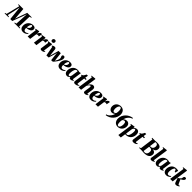

<svg xmlns="http://www.w3.org/2000/svg" viewBox="1182 -4638 8714 8714"><g transform="rotate(45 5539.0 -281.5)"><path d="M-47 0 -43 -31 34.5 -47 196 -695.5 108 -711.5 113 -743H414L453 -284L462 -163L500.5 -284L664.5 -743H954.5L950 -712L863 -695.5L839 -47L924.5 -31L921.5 0H573.5L577 -32L661 -47L687.5 -507L698 -685.5L638 -516.5L445.5 0.5L319.5 0L265.5 -512.5L249.5 -681L213 -510L111 -47L205.5 -31L202.5 0Z M1369.5 -102.5Q1356 -82.5 1325 -55.5Q1294 -28.5 1247.2 -8.2Q1200.5 12 1138.5 12Q1085 12 1047 -6.2Q1009 -24.5 984.8 -54.8Q960.5 -85 949.2 -123Q938 -161 938 -200Q937.5 -274 961 -335.8Q984.5 -397.5 1027 -443Q1069.5 -488.5 1126.8 -513.8Q1184 -539 1251.5 -539Q1306 -539 1339.5 -524.2Q1373 -509.5 1388.8 -484.2Q1404.5 -459 1404.5 -427.5Q1405 -381 1385.5 -347.5Q1366 -314 1333.2 -291.5Q1300.5 -269 1261.5 -255.2Q1222.5 -241.5 1183.2 -235.2Q1144 -229 1112 -228Q1110 -192.5 1114.5 -162.5Q1119 -132.5 1130.5 -110.8Q1142 -89 1161.8 -76.8Q1181.5 -64.5 1210 -64.5Q1243.5 -64.5 1269.8 -75.5Q1296 -86.5 1315.8 -103Q1335.5 -119.5 1349 -135.5ZM1215.5 -493.5Q1190.5 -493.5 1172.5 -471.2Q1154.5 -449 1142.2 -414Q1130 -379 1122.8 -339Q1115.5 -299 1113 -263.5Q1129 -266 1148.2 -274.8Q1167.5 -283.5 1186.5 -297.8Q1205.5 -312 1221.5 -331.8Q1237.5 -351.5 1247 -376.5Q1256.5 -401.5 1256 -431.5Q1255.5 -466 1244.5 -479.8Q1233.5 -493.5 1215.5 -493.5Z M1434 0 1495 -451.5 1442 -477 1446.5 -504 1631.5 -535.5 1654.5 -517.5 1645 -426.5 1639 -375.5Q1649 -404 1663.2 -432.2Q1677.5 -460.5 1696.8 -483.8Q1716 -507 1739.8 -521.2Q1763.5 -535.5 1792 -535.5Q1805.5 -535.5 1814 -532.5Q1822.5 -529.5 1826 -526.5L1792.5 -354.5Q1789.5 -358.5 1772 -365.8Q1754.5 -373 1732 -373Q1718 -373 1704.8 -371Q1691.5 -369 1680 -365.8Q1668.5 -362.5 1658.8 -357.2Q1649 -352 1641.5 -345.5L1593.5 0Z M1835.5 0 1896.5 -451.5 1843.5 -477 1848 -504 2033 -535.5 2056 -517.5 2046.5 -426.5 2040.5 -375.5Q2050.5 -404 2064.8 -432.2Q2079 -460.5 2098.2 -483.8Q2117.5 -507 2141.2 -521.2Q2165 -535.5 2193.5 -535.5Q2207 -535.5 2215.5 -532.5Q2224 -529.5 2227.5 -526.5L2194 -354.5Q2191 -358.5 2173.5 -365.8Q2156 -373 2133.5 -373Q2119.5 -373 2106.2 -371Q2093 -369 2081.5 -365.8Q2070 -362.5 2060.2 -357.2Q2050.5 -352 2043 -345.5L1995 0Z M2327 11Q2303 11 2283.5 3.8Q2264 -3.5 2253.5 -18.2Q2243 -33 2246 -56Q2247.5 -67.5 2251.2 -93.5Q2255 -119.5 2260.5 -157.2Q2266 -195 2272.5 -242Q2279 -289 2286.2 -342Q2293.5 -395 2301 -451L2246.5 -477L2251 -504L2450.5 -535.5L2474 -519L2414.5 -99Q2412 -81 2416.2 -74Q2420.5 -67 2430.5 -67Q2441 -67 2451.2 -72Q2461.5 -77 2475.5 -89L2488.5 -60.5Q2476.5 -46 2454.8 -29.2Q2433 -12.5 2401.2 -0.8Q2369.5 11 2327 11ZM2403 -598Q2366.5 -598 2344.2 -622.2Q2322 -646.5 2322.5 -677Q2323.5 -716.5 2348 -745.2Q2372.5 -774 2417 -774Q2459 -774 2480 -749Q2501 -724 2500.5 -695Q2500.5 -656.5 2476.5 -627.2Q2452.5 -598 2403 -598Z M2646.5 10 2616 -145 2563 -432Q2560 -449 2554.5 -455.5Q2549 -462 2541 -462Q2533.5 -462 2528 -459.2Q2522.5 -456.5 2514.5 -451L2502.5 -479Q2514 -491 2533.2 -504.8Q2552.5 -518.5 2578.8 -528.5Q2605 -538.5 2635.5 -538.5Q2680 -538.5 2701.8 -515Q2723.5 -491.5 2728.5 -446L2757.5 -187L2768.5 -95L2802 -209L2891.5 -525.5H3035.5L3075.5 -188.5L3086 -93.5L3124 -156.5Q3140 -184 3151.5 -209.2Q3163 -234.5 3170.5 -257.5Q3178 -280.5 3181.8 -302Q3185.5 -323.5 3185.5 -344Q3185.5 -366.5 3176.2 -387.2Q3167 -408 3158 -428.8Q3149 -449.5 3149 -471Q3149 -498.5 3168.5 -519Q3188 -539.5 3220 -539.5Q3254 -539.5 3271.8 -524Q3289.5 -508.5 3296.5 -484.5Q3303.5 -460.5 3303.5 -435.5Q3304 -398 3288.8 -353.2Q3273.5 -308.5 3247.8 -261Q3222 -213.5 3189.5 -166.2Q3157 -119 3122.2 -76Q3087.5 -33 3055 3L2951.5 9.5L2913 -311L2906 -411.5L2880 -311L2786.5 1.5Z M3747.5 -102.5Q3734 -82.5 3703 -55.5Q3672 -28.5 3625.2 -8.2Q3578.5 12 3516.5 12Q3463 12 3425 -6.2Q3387 -24.5 3362.8 -54.8Q3338.5 -85 3327.2 -123Q3316 -161 3316 -200Q3315.5 -274 3339 -335.8Q3362.5 -397.5 3405 -443Q3447.5 -488.5 3504.8 -513.8Q3562 -539 3629.5 -539Q3684 -539 3717.5 -524.2Q3751 -509.5 3766.8 -484.2Q3782.5 -459 3782.5 -427.5Q3783 -381 3763.5 -347.5Q3744 -314 3711.2 -291.5Q3678.5 -269 3639.5 -255.2Q3600.5 -241.5 3561.2 -235.2Q3522 -229 3490 -228Q3488 -192.5 3492.5 -162.5Q3497 -132.5 3508.5 -110.8Q3520 -89 3539.8 -76.8Q3559.5 -64.5 3588 -64.5Q3621.5 -64.5 3647.8 -75.5Q3674 -86.5 3693.8 -103Q3713.5 -119.5 3727 -135.5ZM3593.5 -493.5Q3568.5 -493.5 3550.5 -471.2Q3532.5 -449 3520.2 -414Q3508 -379 3500.8 -339Q3493.5 -299 3491 -263.5Q3507 -266 3526.2 -274.8Q3545.5 -283.5 3564.5 -297.8Q3583.5 -312 3599.5 -331.8Q3615.5 -351.5 3625 -376.5Q3634.5 -401.5 3634 -431.5Q3633.5 -466 3622.5 -479.8Q3611.5 -493.5 3593.5 -493.5Z M4259.5 -99Q4257 -80.5 4261.8 -73.8Q4266.5 -67 4276 -67Q4286 -67 4296.2 -71.8Q4306.5 -76.5 4320.5 -89L4333.5 -60.5Q4321.5 -45.5 4300 -28.8Q4278.5 -12 4249 -0.5Q4219.5 11 4182.5 11Q4142 11 4124.5 -11Q4107 -33 4108 -62L4112.5 -94Q4101.5 -70 4080.5 -46Q4059.5 -22 4030.2 -5.5Q4001 11 3964 11Q3916 11 3878.2 -11.5Q3840.5 -34 3818.8 -76.5Q3797 -119 3797 -179Q3797 -235.5 3810.5 -288Q3824 -340.5 3850.5 -385.2Q3877 -430 3916.8 -463.5Q3956.5 -497 4008.8 -515.8Q4061 -534.5 4125.5 -534.5Q4156 -534.5 4183.5 -528Q4211 -521.5 4232.5 -513.5L4322 -532.5ZM4155 -478.5Q4150.5 -484 4141.5 -489Q4132.5 -494 4118.5 -494Q4082.5 -494 4056.8 -473.2Q4031 -452.5 4013.8 -417.8Q3996.5 -383 3986.5 -340Q3976.5 -297 3972.5 -252.5Q3968.5 -208 3968.5 -168Q3968.5 -127.5 3975.8 -104.2Q3983 -81 3995.5 -71.2Q4008 -61.5 4023 -61.5Q4034.5 -61.5 4046.8 -69.5Q4059 -77.5 4070.5 -91.2Q4082 -105 4092 -123.5Q4102 -142 4109 -162.5Z M4562.5 -189.5Q4559.5 -168 4557 -150Q4554.5 -132 4553 -118.8Q4551.5 -105.5 4551.5 -98Q4551.5 -83.5 4561 -76.8Q4570.5 -70 4583.5 -70Q4602 -70 4622 -78Q4642 -86 4657.5 -101L4670 -69.5Q4651 -47 4622.2 -28.8Q4593.5 -10.5 4556.8 0.2Q4520 11 4477.5 11Q4435 11 4408.2 -10Q4381.5 -31 4384 -72.5Q4384.5 -76 4385.5 -83.8Q4386.5 -91.5 4388.5 -105Q4390.5 -118.5 4393.5 -139.8Q4396.5 -161 4400.5 -192L4437.5 -465.5H4384L4390.5 -497L4457.5 -526.5Q4474 -542 4491.5 -566.8Q4509 -591.5 4524.2 -619.5Q4539.5 -647.5 4549.5 -671.5H4630L4608 -522.5H4698L4689.5 -465.5H4599.5Z M5098.5 11Q5073.5 11 5056 3Q5038.5 -5 5029.8 -20.5Q5021 -36 5021 -58Q5021 -67.5 5023.2 -85.8Q5025.5 -104 5028.8 -126.8Q5032 -149.5 5035.8 -173Q5039.5 -196.5 5042.5 -216.5Q5046 -239.5 5049.5 -263Q5053 -286.5 5056 -308.2Q5059 -330 5060.8 -348.5Q5062.5 -367 5062.5 -380.5Q5062 -400 5059.5 -411.8Q5057 -423.5 5050 -428.8Q5043 -434 5030.5 -434Q5014.5 -434 4996.8 -421.5Q4979 -409 4961.8 -388.5Q4944.5 -368 4929.2 -343.5Q4914 -319 4904 -294.5L4861 0H4700.5L4809 -746L4740.5 -766.5L4745 -792.5L4951.5 -817L4975.5 -802L4914.5 -367.5Q4927.5 -396 4947 -425.5Q4966.5 -455 4992.2 -480Q5018 -505 5048.2 -520.2Q5078.5 -535.5 5113 -535.5Q5151 -535.5 5176.8 -520.8Q5202.5 -506 5216 -478.5Q5229.5 -451 5229.5 -413Q5229.5 -389.5 5226.2 -361Q5223 -332.5 5218.2 -303.2Q5213.5 -274 5209.5 -247Q5207 -228.5 5203.8 -207.5Q5200.5 -186.5 5197.2 -165.8Q5194 -145 5191.5 -126.8Q5189 -108.5 5188 -95.5Q5188 -77.5 5194 -72.2Q5200 -67 5206.5 -67Q5215 -67 5226 -71.8Q5237 -76.5 5251 -89L5264 -61Q5254 -50 5232.2 -32.8Q5210.5 -15.5 5177.5 -2.2Q5144.5 11 5098.5 11Z M5722.5 -102.5Q5709 -82.5 5678 -55.5Q5647 -28.5 5600.2 -8.2Q5553.5 12 5491.5 12Q5438 12 5400 -6.2Q5362 -24.5 5337.8 -54.8Q5313.5 -85 5302.2 -123Q5291 -161 5291 -200Q5290.5 -274 5314 -335.8Q5337.5 -397.5 5380 -443Q5422.5 -488.5 5479.8 -513.8Q5537 -539 5604.5 -539Q5659 -539 5692.5 -524.2Q5726 -509.5 5741.8 -484.2Q5757.5 -459 5757.5 -427.5Q5758 -381 5738.5 -347.5Q5719 -314 5686.2 -291.5Q5653.5 -269 5614.5 -255.2Q5575.5 -241.5 5536.2 -235.2Q5497 -229 5465 -228Q5463 -192.5 5467.5 -162.5Q5472 -132.5 5483.5 -110.8Q5495 -89 5514.8 -76.8Q5534.5 -64.5 5563 -64.5Q5596.5 -64.5 5622.8 -75.5Q5649 -86.5 5668.8 -103Q5688.5 -119.5 5702 -135.5ZM5568.5 -493.5Q5543.5 -493.5 5525.5 -471.2Q5507.5 -449 5495.2 -414Q5483 -379 5475.8 -339Q5468.5 -299 5466 -263.5Q5482 -266 5501.2 -274.8Q5520.5 -283.5 5539.5 -297.8Q5558.5 -312 5574.5 -331.8Q5590.5 -351.5 5600 -376.5Q5609.5 -401.5 5609 -431.5Q5608.5 -466 5597.5 -479.8Q5586.5 -493.5 5568.5 -493.5Z M5787 0 5848 -451.5 5795 -477 5799.5 -504 5984.5 -535.5 6007.5 -517.5 5998 -426.5 5992 -375.5Q6002 -404 6016.2 -432.2Q6030.5 -460.5 6049.8 -483.8Q6069 -507 6092.8 -521.2Q6116.5 -535.5 6145 -535.5Q6158.5 -535.5 6167 -532.5Q6175.5 -529.5 6179 -526.5L6145.5 -354.5Q6142.5 -358.5 6125 -365.8Q6107.5 -373 6085 -373Q6071 -373 6057.8 -371Q6044.5 -369 6033 -365.8Q6021.5 -362.5 6011.8 -357.2Q6002 -352 5994.5 -345.5L5946.5 0Z M6469.5 22.5 6452 -17Q6508 -29 6555.5 -62Q6603 -95 6640 -140.8Q6677 -186.5 6701 -238.2Q6725 -290 6733 -339Q6717 -311 6692.5 -292Q6668 -273 6638 -263.8Q6608 -254.5 6575.5 -254.5Q6519.5 -254.5 6476.5 -283.2Q6433.5 -312 6409 -361.2Q6384.5 -410.5 6384.5 -472Q6384.5 -533.5 6406.2 -584.8Q6428 -636 6467.2 -673.5Q6506.5 -711 6559.2 -731.5Q6612 -752 6674 -752Q6760.5 -752 6817.2 -714.2Q6874 -676.5 6901.8 -614.2Q6929.5 -552 6929.5 -478Q6929 -384.5 6894.2 -300Q6859.5 -215.5 6797.2 -147.5Q6735 -79.5 6651.2 -35Q6567.5 9.5 6469.5 22.5ZM6640 -333Q6658 -333 6676.8 -340.2Q6695.5 -347.5 6712 -360.5Q6728.5 -373.5 6741 -391Q6749 -426.5 6753 -457.8Q6757 -489 6757 -531Q6757 -570 6752.5 -602.8Q6748 -635.5 6738 -659.5Q6728 -683.5 6712 -696.5Q6696 -709.5 6673.5 -709.5Q6642.5 -709.5 6620.5 -689.5Q6598.5 -669.5 6584.2 -636.8Q6570 -604 6563.2 -565Q6556.5 -526 6556.5 -487.5Q6556.5 -438.5 6567.5 -404Q6578.5 -369.5 6597.5 -351.2Q6616.5 -333 6640 -333Z M7219.5 14.5Q7156.5 14.5 7109 -8Q7061.5 -30.5 7029.8 -69.5Q6998 -108.5 6982 -159.2Q6966 -210 6966 -267.5Q6966 -361 7001.5 -444.5Q7037 -528 7100 -595Q7163 -662 7246.5 -705.5Q7330 -749 7426.5 -762L7443 -723.5Q7387 -709.5 7339.5 -676.5Q7292 -643.5 7254.8 -598.2Q7217.5 -553 7193 -500.5Q7168.5 -448 7157.5 -395Q7172.5 -419.5 7199.5 -439.2Q7226.5 -459 7261 -470.2Q7295.5 -481.5 7330.5 -481.5Q7381.5 -481.5 7421.8 -458.5Q7462 -435.5 7485.2 -393.2Q7508.5 -351 7508.5 -293.5Q7508.5 -227.5 7487 -171.5Q7465.5 -115.5 7426.8 -74Q7388 -32.5 7335 -9Q7282 14.5 7219.5 14.5ZM7223.5 -29.5Q7250 -29.5 7271 -47Q7292 -64.5 7306.5 -96Q7321 -127.5 7328.5 -169.2Q7336 -211 7336 -260Q7336 -309 7324.8 -340.2Q7313.5 -371.5 7295 -386Q7276.5 -400.5 7254.5 -400.5Q7232.5 -400.5 7212.8 -392.5Q7193 -384.5 7176.8 -371Q7160.5 -357.5 7149 -340.5Q7145.5 -316.5 7142.8 -293.8Q7140 -271 7138.5 -248.5Q7137 -226 7137 -202.5Q7137 -149.5 7145.8 -110.8Q7154.5 -72 7173.5 -50.8Q7192.5 -29.5 7223.5 -29.5Z M7509 254 7608 -452 7555 -477 7559.5 -504 7754 -535.5 7776.5 -519 7767.5 -449.5Q7782 -472.5 7805 -492.2Q7828 -512 7857.2 -524.2Q7886.5 -536.5 7920 -536.5Q7966.5 -536.5 8002 -515Q8037.5 -493.5 8057.5 -449.8Q8077.5 -406 8077.5 -338.5Q8077.5 -284 8063.5 -232.2Q8049.5 -180.5 8022.5 -136.5Q7995.5 -92.5 7955.5 -59.2Q7915.5 -26 7863.2 -7.5Q7811 11 7747.5 11Q7737.5 11 7726 10Q7714.5 9 7703.5 7L7667 254ZM7711 -47Q7718.5 -40.5 7729.8 -36Q7741 -31.5 7757 -31.5Q7790 -31.5 7814.8 -51Q7839.5 -70.5 7857 -103.5Q7874.5 -136.5 7885.5 -178.2Q7896.5 -220 7901.5 -265.5Q7906.5 -311 7906.5 -353.5Q7906.5 -388 7901.5 -413.5Q7896.5 -439 7885 -452.8Q7873.5 -466.5 7853.5 -466.5Q7833 -466.5 7814 -452Q7795 -437.5 7780.5 -417Q7766 -396.5 7758.5 -378Z M8306.5 -189.5Q8303.5 -168 8301 -150Q8298.5 -132 8297 -118.8Q8295.5 -105.5 8295.5 -98Q8295.5 -83.5 8305 -76.8Q8314.5 -70 8327.5 -70Q8346 -70 8366 -78Q8386 -86 8401.5 -101L8414 -69.5Q8395 -47 8366.2 -28.8Q8337.5 -10.5 8300.8 0.2Q8264 11 8221.5 11Q8179 11 8152.2 -10Q8125.5 -31 8128 -72.5Q8128.5 -76 8129.5 -83.8Q8130.5 -91.5 8132.5 -105Q8134.5 -118.5 8137.5 -139.8Q8140.5 -161 8144.5 -192L8181.5 -465.5H8128L8134.5 -497L8201.5 -526.5Q8218 -542 8235.5 -566.8Q8253 -591.5 8268.2 -619.5Q8283.5 -647.5 8293.5 -671.5H8374L8352 -522.5H8442L8433.5 -465.5H8343.5Z M8912.5 10Q8881.5 10 8851.2 7.5Q8821 5 8791.8 2.5Q8762.5 0 8735 0H8586.5L8589.5 -31.5L8656 -47L8744 -695.5L8680.5 -711.5L8684.5 -743H8840Q8871.5 -743 8898 -745Q8924.5 -747 8952.8 -749Q8981 -751 9016 -751Q9082 -751 9126 -737.8Q9170 -724.5 9196.5 -701.8Q9223 -679 9234.5 -651.2Q9246 -623.5 9246.5 -594.5Q9247.5 -512 9200.8 -459.8Q9154 -407.5 9061.5 -390Q9121 -390.5 9161.8 -369.8Q9202.5 -349 9223.8 -314.2Q9245 -279.5 9245 -237Q9245 -170.5 9221 -123.5Q9197 -76.5 9153 -47Q9109 -17.5 9048 -3.8Q8987 10 8912.5 10ZM8911.5 -31.5Q8960 -31.5 8994.2 -55Q9028.5 -78.5 9046.2 -124.2Q9064 -170 9063 -235.5Q9062.5 -300 9027.8 -330Q8993 -360 8930.5 -360Q8911.5 -360 8898.2 -359.5Q8885 -359 8873.5 -358L8830.5 -44Q8843.5 -40.5 8856.8 -37.8Q8870 -35 8884 -33.2Q8898 -31.5 8911.5 -31.5ZM8879 -405Q8892.5 -404.5 8906.2 -404.8Q8920 -405 8936 -405Q8972.5 -405 9005.5 -425Q9038.5 -445 9059.5 -485.5Q9080.5 -526 9079.5 -586.5Q9079 -626 9065.5 -653.2Q9052 -680.5 9028 -694.8Q9004 -709 8971 -709Q8963 -709 8954.2 -708.2Q8945.5 -707.5 8937 -706Q8928.5 -704.5 8920 -702Z M9459.5 -99Q9458.5 -81 9462.8 -74Q9467 -67 9476.5 -67Q9484.5 -67 9495 -71.2Q9505.5 -75.5 9520.5 -89L9533.5 -60.5Q9518.5 -43 9495.8 -26.5Q9473 -10 9442.2 0.5Q9411.5 11 9371.5 11Q9351.5 11 9333.8 4.2Q9316 -2.5 9305.2 -17.2Q9294.5 -32 9294.5 -56Q9294.5 -61 9295.5 -68.5Q9296.5 -76 9297.8 -84.8Q9299 -93.5 9300 -100.5L9395.5 -746L9329 -766.5L9334.5 -792.5L9540 -817L9562.5 -802Z M10030 -99Q10027.5 -80.5 10032.2 -73.8Q10037 -67 10046.5 -67Q10056.5 -67 10066.8 -71.8Q10077 -76.5 10091 -89L10104 -60.5Q10092 -45.5 10070.5 -28.8Q10049 -12 10019.5 -0.5Q9990 11 9953 11Q9912.5 11 9895 -11Q9877.5 -33 9878.5 -62L9883 -94Q9872 -70 9851 -46Q9830 -22 9800.8 -5.5Q9771.5 11 9734.5 11Q9686.5 11 9648.8 -11.5Q9611 -34 9589.2 -76.5Q9567.5 -119 9567.5 -179Q9567.5 -235.5 9581 -288Q9594.5 -340.5 9621 -385.2Q9647.5 -430 9687.2 -463.5Q9727 -497 9779.2 -515.8Q9831.5 -534.5 9896 -534.5Q9926.5 -534.5 9954 -528Q9981.5 -521.5 10003 -513.5L10092.5 -532.5ZM9925.5 -478.5Q9921 -484 9912 -489Q9903 -494 9889 -494Q9853 -494 9827.2 -473.2Q9801.5 -452.5 9784.2 -417.8Q9767 -383 9757 -340Q9747 -297 9743 -252.5Q9739 -208 9739 -168Q9739 -127.5 9746.2 -104.2Q9753.5 -81 9766 -71.2Q9778.5 -61.5 9793.5 -61.5Q9805 -61.5 9817.2 -69.5Q9829.5 -77.5 9841 -91.2Q9852.5 -105 9862.5 -123.5Q9872.5 -142 9879.5 -162.5Z M10328 11Q10240 11 10187 -44Q10134 -99 10133.5 -203.5Q10133 -264.5 10152.5 -323.5Q10172 -382.5 10211.5 -430.5Q10251 -478.5 10310.5 -506.8Q10370 -535 10449.5 -535Q10479 -535 10515.8 -530.8Q10552.5 -526.5 10578.5 -517L10540 -371.5H10500Q10487.5 -409 10475.5 -435Q10463.5 -461 10451 -474.5Q10438.5 -488 10423.5 -488Q10404 -488 10383.8 -468Q10363.5 -448 10346.8 -411.2Q10330 -374.5 10319.5 -324Q10309 -273.5 10309.5 -212.5Q10310 -157 10321.2 -124.5Q10332.5 -92 10352 -78Q10371.5 -64 10396.5 -64Q10422.5 -64 10446 -74Q10469.5 -84 10488.2 -98.5Q10507 -113 10518.5 -128L10538.5 -95Q10523 -72 10494.5 -47.2Q10466 -22.5 10424.8 -5.8Q10383.5 11 10328 11Z M10579 0 10688 -746 10619.5 -766.5 10624.5 -792.5 10831.5 -817 10855.5 -802 10740 0ZM10951 10.5Q10926.5 10.5 10909 2.2Q10891.5 -6 10879.2 -25Q10867 -44 10856 -75.5L10785 -277.5Q10806.5 -287.5 10826 -298.2Q10845.5 -309 10865 -323.5Q10884.5 -338 10905 -360Q10928.5 -381.5 10936.5 -410.8Q10944.5 -440 10946 -465Q10947 -490.5 10959 -506.8Q10971 -523 10988.8 -530.8Q11006.5 -538.5 11025 -538.5Q11060 -538.5 11074.2 -522Q11088.5 -505.5 11088.5 -485Q11088.5 -455 11073.8 -432.8Q11059 -410.5 11038.5 -393.5Q11024 -380 11000.5 -364.2Q10977 -348.5 10948.8 -333Q10920.5 -317.5 10891.8 -304.5Q10863 -291.5 10838 -282.5L10912.5 -337L11011 -120.5Q11023.5 -94 11034.8 -83.2Q11046 -72.5 11061 -72.5Q11070.5 -72.5 11084.2 -77.8Q11098 -83 11111 -95L11125.5 -68Q11114 -54.5 11090 -36Q11066 -17.5 11031.2 -3.5Q10996.5 10.5 10951 10.5Z"/></g></svg>

Font: Merriweather 96pt Black
Style: Italic
Weight: 900
Italic angle: -7.8°
Version: Version 2.101